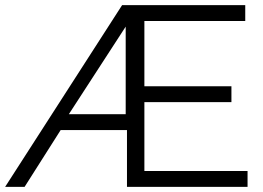

<svg xmlns="http://www.w3.org/2000/svg" viewBox="-46 -730 1027 750"><path d="M431 -710H912V-648H518V-393H858V-331H518V-62H921V0H450V-222H191L50 0H-26ZM445 -284V-626L223 -284Z"/></svg>

Font: IngvarSans
Style: Regular
Weight: 400
Version: Version 1.000